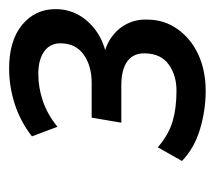

<svg xmlns="http://www.w3.org/2000/svg" viewBox="-45 -704 471 421"><g transform="rotate(-90 190.5 -493.5)"><path d="M202 -278Q159 -278 117.5 -290.5Q76 -303 48 -330L78 -383Q106 -359 135 -350.5Q164 -342 202 -342Q236 -342 259.5 -359Q283 -376 284 -410Q285 -436 267 -449.5Q249 -463 213 -463H132L143 -528H219Q256 -528 280.5 -545Q305 -562 306 -594Q307 -618 289 -631.5Q271 -645 239 -645Q209 -645 179.5 -635Q150 -625 123 -603L102 -659Q134 -684 172.5 -696.5Q211 -709 251 -709Q312 -709 346.5 -680.5Q381 -652 381 -607Q381 -565 351.5 -534Q322 -503 276 -495L277 -502Q303 -497 321.5 -483Q340 -469 349.5 -449Q359 -429 358 -406Q358 -369 337 -339.5Q316 -310 281 -294Q246 -278 202 -278Z"/></g></svg>

Font: Nunito Sans 12pt Medium
Style: Italic
Weight: 500
Italic angle: -9°
Designer: Vernon Adams
Foundry: Vernon Adams
Version: Version 3.101;gftools[0.9.27]